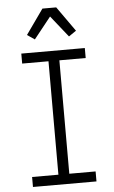

<svg xmlns="http://www.w3.org/2000/svg" viewBox="-63 -1013 626 1054"><g transform="rotate(-5 250.0 -485.5)"><path d="M75 0V-55H220V-680H75V-735H425V-680H280V-55H425V0ZM156 -806 115 -834 212 -971H288L385 -834L344 -806L250 -924Z"/></g></svg>

Font: Iosevka Fixed SS04 Light
Style: Regular
Weight: 300
Monospace: yes
Designer: Belleve Invis
Foundry: Belleve Invis
Version: Version 32.5.0